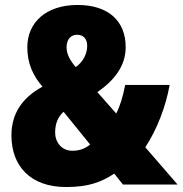

<svg xmlns="http://www.w3.org/2000/svg" viewBox="-20 -743 735 773"><path d="M292 -723C166 -723 90 -653 90 -553C90 -489 111 -441 151 -394C68 -349 26 -284 26 -198C26 -75 102 10 246 10C337 10 388 -10 440 -44L475 0H695L565 -150C612 -222 647 -312 663 -401H484C475 -354 463 -315 448 -286L372 -372C441 -420 486 -478 486 -553C486 -659 416 -723 292 -723ZM290 -603C314 -603 331 -589 331 -558C331 -527 315 -494 285 -473C262 -499 248 -526 248 -552C248 -587 267 -603 290 -603ZM236 -293 343 -161C324 -146 302 -136 271 -136C228 -136 202 -171 202 -209C202 -245 213 -272 236 -293Z"/></svg>

Font: Noto Sans Sinhala UI Condensed Black
Style: Regular
Weight: 900
Width: 3
Designer: Jelle Bosma - Monotype Design Team
Foundry: Monotype Imaging Inc.
Version: Version 2.006